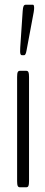

<svg xmlns="http://www.w3.org/2000/svg" viewBox="-20 -790 189 810"><path d="M72.3 -557.1Q64.9 -557.1 64.9 -572.8Q64.9 -583 65.4 -589.8L75.7 -743.2Q76.7 -758.8 79.6 -764.4Q82.5 -770 88.4 -770H119.1Q124 -770 124 -756.3Q124 -750 122.1 -738.3L91.8 -576.2Q88.4 -557.1 82 -557.1ZM63.5 0Q57.6 0 54.9 -5.4Q52.2 -10.7 52.2 -25.9V-465.3Q52.2 -480.5 54.9 -485.8Q57.6 -491.2 63.5 -491.2H91.3Q97.2 -491.2 99.9 -485.8Q102.5 -480.5 102.5 -465.3V-25.9Q102.5 -10.7 99.9 -5.4Q97.2 0 91.3 0Z"/></svg>

Font: BenchNine Light
Style: Regular
Weight: 300
Version: Version 1 ; ttfautohint (v0.92.18-e454-dirty) -l 8 -r 50 -G 